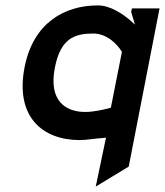

<svg xmlns="http://www.w3.org/2000/svg" viewBox="-20 -482 610 710"><path d="M71 -234C35 -50 137 36 275 36C299 36 333 30 364 28L372 27L334 208L456 134L570 -451H468L465 -438L479 -391L459 -409C435 -429 389 -462 342 -462C218 -462 103 -397 71 -234ZM183 -232C204 -341 257 -358 325 -358C379 -358 417 -313 429 -293L431 -291L390 -84L384 -82C365 -77 327 -68 295 -68C221 -68 159 -111 183 -232Z"/></svg>

Font: Charger Eco
Style: Obl
Weight: 1000
Designer: Jasper
Foundry: Cannot Into Space Fonts
Version: Version 1.1